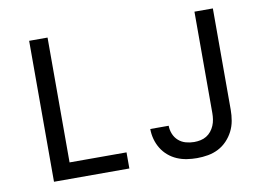

<svg xmlns="http://www.w3.org/2000/svg" viewBox="-79 -857 1357 986"><g transform="rotate(-10 600.0 -363.5)"><path d="M128 0V-735H224V-84H521V0ZM873 8Q847 8 820.5 4Q794 0 769.5 -10.5Q745 -21 724.5 -38.5Q704 -56 690 -79Q676 -102 669 -128Q662 -154 662 -180V-181H758Q758 -159 766.5 -138Q775 -117 791.5 -102.5Q808 -88 829.5 -82Q851 -76 873 -76Q890 -76 906.5 -79.5Q923 -83 937 -91.5Q951 -100 961.5 -113Q972 -126 978.5 -141.5Q985 -157 987.5 -173.5Q990 -190 990 -206V-735H1086V-206Q1086 -178 1081 -149.5Q1076 -121 1063 -95.5Q1050 -70 1030 -49Q1010 -28 984.5 -15Q959 -2 930.5 3Q902 8 873 8Z"/></g></svg>

Font: Iosevka Aile Medium
Style: Regular
Weight: 500
Designer: Belleve Invis
Foundry: Belleve Invis
Version: Version 27.3.5; ttfautohint (v1.8.4)